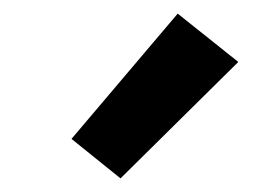

<svg xmlns="http://www.w3.org/2000/svg" viewBox="-20 -814 396 282"><path d="M157 -552 85 -610 241 -794 330 -723Z"/></svg>

Font: Iosevka QP
Style: Bold
Weight: 700
Designer: Belleve Invis
Foundry: Belleve Invis
Version: Version 20.0.0; ttfautohint (v1.8.4)